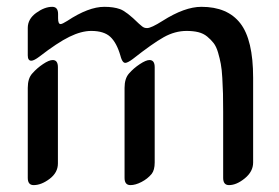

<svg xmlns="http://www.w3.org/2000/svg" viewBox="-20 -535 813 560"><path d="M61 -16.1V-278.8Q61 -306.6 74.2 -320.8Q87.9 -336.4 105.5 -348.1Q123 -359.9 133.8 -359.9Q148.9 -359.9 148.9 -338.9V-58.1Q148.9 -31.7 124.8 -13.4Q100.6 4.9 78.1 4.9Q61 4.9 61 -16.1ZM384.8 -466.3Q390.6 -460.9 394.5 -458Q398.4 -455.1 401.6 -454.1Q404.8 -453.1 409.2 -453.1Q420.9 -453.1 454.1 -474.1Q518.6 -515.1 567.4 -515.1Q643.6 -515.1 680.9 -467Q718.3 -418.9 718.3 -308.1V-61Q718.3 -34.7 694.1 -14.9Q669.9 4.9 647.9 4.9Q630.9 4.9 630.9 -16.1V-209Q630.9 -241.2 630.4 -261.7Q629.9 -282.2 628.4 -307.6Q627 -333 624 -348.6Q621.1 -364.3 616 -381.8Q610.8 -399.4 603 -409.4Q595.2 -419.4 584.2 -428.5Q573.2 -437.5 558.3 -441.2Q543.5 -444.8 524.4 -444.8Q490.2 -444.8 457.5 -426.5Q424.8 -408.2 367.2 -362.8Q352.1 -351.6 345.2 -351.6Q339.4 -351.6 335 -361.3Q333 -365.7 331.1 -373Q320.3 -410.2 301.8 -427.5Q283.2 -444.8 246.1 -444.8Q217.3 -444.8 182.4 -427.7Q147.5 -410.6 95.2 -370.1Q79.1 -357.9 71.3 -357.9Q61 -357.9 61 -373.5V-453.6Q61 -479.5 85.4 -497.3Q109.9 -515.1 132.3 -515.1Q149.4 -515.1 149.4 -494.1V-481.9Q149.4 -464.8 156.7 -464.8Q161.6 -464.8 176.3 -474.1Q238.3 -515.1 284.2 -515.1Q311.5 -515.1 330.3 -508.3Q349.1 -501.5 384.8 -466.3ZM343.3 -16.1V-278.8Q343.3 -306.2 356.4 -320.8Q369.6 -335.9 387.7 -347.9Q405.8 -359.9 416 -359.9Q431.2 -359.9 431.2 -338.9V-61Q431.2 -39.1 422.4 -27.8Q410.2 -13.2 392.6 -4.2Q375 4.9 360.4 4.9Q343.3 4.9 343.3 -16.1Z"/></svg>

Font: SirinStencil
Style: Regular
Weight: 400
Designer: Olga Karpushina (okarpush@gmail.com)
Foundry: Cyreal (www.cyreal.org)
Version: Version 1.002